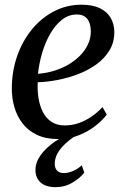

<svg xmlns="http://www.w3.org/2000/svg" viewBox="-20 -566 517 796"><path d="M422.5 -91Q408 -70.5 378.8 -46.8Q349.5 -23 309.2 -6.2Q269 10.5 220.5 10.5Q170 10.5 133.5 -6.8Q97 -24 73.8 -54Q50.5 -84 39.5 -122.2Q28.5 -160.5 29 -202Q29.5 -271.5 51.2 -333.8Q73 -396 112 -443.8Q151 -491.5 203.8 -519Q256.5 -546.5 318.5 -546.5Q364 -546.5 394 -532Q424 -517.5 438.8 -492Q453.5 -466.5 454 -433.5Q454 -390 433.5 -356.5Q413 -323 378.8 -298.5Q344.5 -274 302.8 -258.2Q261 -242.5 217.5 -234.2Q174 -226 136.5 -225Q134.5 -192 139.5 -160Q144.5 -128 157.5 -102.2Q170.5 -76.5 193 -61.2Q215.5 -46 248 -46Q278.5 -46 306 -55.5Q333.5 -65 358.5 -82Q383.5 -99 405 -122ZM299 -506Q264.5 -506 236.8 -484Q209 -462 188.2 -426Q167.5 -390 154.8 -346.8Q142 -303.5 137.5 -260Q170.5 -262.5 202.5 -272Q234.5 -281.5 262.2 -297.5Q290 -313.5 311.2 -334.8Q332.5 -356 344.5 -381.8Q356.5 -407.5 356.5 -436.5Q356 -471 341.2 -488.5Q326.5 -506 299 -506ZM210 210Q169 209.5 148 190.2Q127 171 127 139Q127 115.5 138 94.5Q149 73.5 167.8 54.5Q186.5 35.5 210.5 19.2Q234.5 3 260.5 -10L281 -23.5L303 -10Q273 9.5 251.2 29.5Q229.5 49.5 218.2 70.2Q207 91 207 113Q207 131.5 216.8 141.5Q226.5 151.5 245 151.5Q262 151.5 281.5 143.5Q301 135.5 319 119.5L329.5 149.5Q312.5 172 280.5 191Q248.5 210 210 210Z"/></svg>

Font: Merriweather 72pt
Style: Italic
Weight: 400
Italic angle: -7.8°
Version: Version 2.101